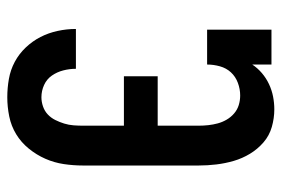

<svg xmlns="http://www.w3.org/2000/svg" viewBox="-146 -638 791 540"><g transform="rotate(90 250.0 -367.5)"><path d="M253 8Q227 8 201.5 3.5Q176 -1 153.5 -13Q131 -25 113 -44Q95 -63 83.5 -85.5Q72 -108 66.5 -133.5Q61 -159 61 -184Q61 -184 61 -184.5Q61 -185 61 -185H173Q173 -185 173 -185Q173 -185 173 -185Q173 -167 177.5 -149.5Q182 -132 192 -117.5Q202 -103 218.5 -95.5Q235 -88 253 -88Q266 -88 279 -92.5Q292 -97 301.5 -106Q311 -115 317 -127Q323 -139 327 -152Q331 -165 332 -178.5Q333 -192 333 -205V-320H194V-415H333V-530Q333 -544 331.5 -557.5Q330 -571 326.5 -584Q323 -597 316 -609Q309 -621 298.5 -630Q288 -639 275 -643Q262 -647 248 -647Q230 -647 212.5 -640.5Q195 -634 183 -621Q171 -608 166 -590Q161 -572 161 -554H63V-735H161V-681Q171 -696 185 -708Q199 -720 216 -728Q233 -736 251 -739.5Q269 -743 287 -743Q312 -743 336.5 -736Q361 -729 380 -712.5Q399 -696 412 -674.5Q425 -653 432 -629Q439 -605 442 -580Q445 -555 445 -530V-205Q445 -178 441 -151Q437 -124 426 -99Q415 -74 397.5 -52.5Q380 -31 357 -17Q334 -3 307 2.5Q280 8 253 8Z"/></g></svg>

Font: Iosevka Gothic
Style: Bold
Weight: 700
Monospace: yes
Designer: Belleve Invis
Foundry: Belleve Invis
Version: Version 15.5.1; ttfautohint (v1.8.4)